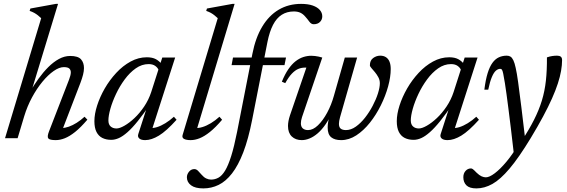

<svg xmlns="http://www.w3.org/2000/svg" viewBox="-20 -730 2994 1014"><path d="M108 -116.5 73 0H6.5L197.5 -634Q188.5 -642.5 180 -649.2Q171.5 -656 161.2 -661.8Q151 -667.5 136.5 -672.5L140.5 -685L275 -709.5H286.5L144.5 -243.5L138 -244.5Q159 -280.5 183.5 -314.5Q208 -348.5 235 -375.5Q262 -402.5 291.2 -418.5Q320.5 -434.5 350.5 -434.5Q392 -434.5 407.8 -416.8Q423.5 -399 423.5 -370.5Q423.5 -354.5 418.5 -335Q413.5 -315.5 405 -293L306 -35.5L307 -54Q323.5 -54 343.5 -61Q363.5 -68 385 -81.5Q406.5 -95 426.5 -113.5L441.5 -98Q406.5 -57 376.8 -33.2Q347 -9.5 322 0.2Q297 10 274.5 10Q242 10 235 0.8Q228 -8.5 239 -36.5L344.5 -309Q348.5 -319.5 351.2 -329.5Q354 -339.5 354 -348Q354 -360.5 346 -368Q338 -375.5 317 -375.5Q293 -375.5 263.5 -355Q234 -334.5 204.2 -298.5Q174.5 -262.5 149.2 -215.8Q124 -169 108 -116.5Z M710.5 -22.5 762.5 -183.5H775.5Q738 -128 708 -90.8Q678 -53.5 653.2 -31.8Q628.5 -10 607.8 -0.8Q587 8.5 567.5 8.5Q540.5 8.5 520.5 -1.5Q500.5 -11.5 489.5 -33.2Q478.5 -55 478.5 -90Q478.5 -127.5 493 -172.8Q507.5 -218 533.2 -262.8Q559 -307.5 593.8 -345Q628.5 -382.5 669.8 -405Q711 -427.5 755.5 -427.5Q784.5 -427.5 803.2 -417.5Q822 -407.5 837.5 -387L817.5 -360Q813.5 -372 800 -381.8Q786.5 -391.5 765 -391.5Q729 -391.5 697 -369Q665 -346.5 638.5 -310.5Q612 -274.5 592.8 -233.8Q573.5 -193 563 -155.8Q552.5 -118.5 552.5 -94Q552.5 -72.5 564.5 -62Q576.5 -51.5 595 -51.5Q611.5 -51.5 637 -66Q662.5 -80.5 690 -106.2Q717.5 -132 741.2 -167.2Q765 -202.5 778.5 -243.5L837 -426H897.5H905L779.5 -35.5L771 -54.5Q787.5 -52 808.8 -58.5Q830 -65 853.2 -79.2Q876.5 -93.5 898.5 -113.5L912.5 -97.5Q858.5 -37.5 819.2 -13.8Q780 10 746.5 10Q725 10 715.2 1Q705.5 -8 710.5 -22.5Z M1130 -634Q1121 -642.5 1112.5 -649.2Q1104 -656 1093.8 -661.8Q1083.5 -667.5 1069 -672.5L1073 -685L1207.5 -709.5H1219L1017.5 -40.5L1011.5 -54.5Q1028 -52.5 1049.2 -59Q1070.5 -65.5 1093.8 -79.5Q1117 -93.5 1139 -113.5L1153 -97.5Q1118 -56.5 1088.5 -33Q1059 -9.5 1034.2 0.2Q1009.5 10 987 10Q963.5 10 951.8 3.5Q940 -3 944.5 -17.5Z M1203 -386 1210.5 -426H1490.5L1482.5 -386ZM1311.5 -96.5Q1291.5 5 1264.8 74.5Q1238 144 1205.2 186Q1172.5 228 1134.5 246.5Q1096.5 265 1054 265Q1010.5 265 988.8 248.5Q967 232 967 206.5Q967 190.5 978.2 176.8Q989.5 163 1006.5 163Q1016.5 163 1025.5 171.8Q1034.5 180.5 1045.5 193.5Q1056.5 206.5 1069.2 212.5Q1082 218.5 1094.5 218.5Q1115.5 218.5 1134 208.2Q1152.5 198 1169 170.8Q1185.5 143.5 1201 94.2Q1216.5 45 1232 -33L1313 -446Q1329.5 -530.5 1364.8 -589.2Q1400 -648 1452 -678.8Q1504 -709.5 1570 -709.5Q1606.5 -709.5 1631.5 -700.8Q1656.5 -692 1669.2 -677.2Q1682 -662.5 1682 -643.5Q1682 -626.5 1670 -614.2Q1658 -602 1636.5 -602Q1623.5 -602 1613.2 -616.2Q1603 -630.5 1591.5 -643Q1580.5 -656 1566.2 -662.8Q1552 -669.5 1532 -669.5Q1495.5 -669.5 1468 -652Q1440.5 -634.5 1422 -598.8Q1403.5 -563 1392.5 -508.5Z M1801 -426H1866L1776 -111.5Q1773 -100.5 1771.5 -91.8Q1770 -83 1770 -76Q1770 -58 1779.5 -50.5Q1789 -43 1807 -43Q1833.5 -43 1859.2 -61.2Q1885 -79.5 1907.8 -108.5Q1930.5 -137.5 1948.2 -171.2Q1966 -205 1976 -236.5Q1986 -268 1986 -290.5Q1986 -307.5 1978 -322.2Q1970 -337 1959.8 -349.2Q1949.5 -361.5 1941.5 -370.5Q1933.5 -379.5 1933.5 -385Q1933.5 -411 1950.8 -423.5Q1968 -436 1988 -436Q2006 -436 2018.5 -427.8Q2031 -419.5 2037.2 -404Q2043.5 -388.5 2043.5 -365.5Q2043.5 -324 2029.8 -273.8Q2016 -223.5 1991.2 -173.5Q1966.5 -123.5 1933.5 -82Q1900.5 -40.5 1861.8 -15.2Q1823 10 1781.5 10Q1747.5 10 1729 -5.2Q1710.5 -20.5 1710.5 -56.5Q1710.5 -69 1712.8 -84.2Q1715 -99.5 1720 -117.5L1728 -147.5H1738Q1721 -105 1700.5 -75Q1680 -45 1658.2 -26.2Q1636.5 -7.5 1615 1.2Q1593.5 10 1574 10Q1541 10 1521 -9.2Q1501 -28.5 1501 -64.5Q1501 -89.5 1511.5 -121L1598 -373Q1596 -373 1594.2 -373Q1592.5 -373 1590.5 -373Q1572.5 -373 1555.5 -366Q1538.5 -359 1521.5 -341.2Q1504.5 -323.5 1486.5 -291L1468.5 -298.5Q1484.5 -338 1502.8 -364.5Q1521 -391 1541 -406.5Q1561 -422 1582 -428.8Q1603 -435.5 1624 -435.5Q1634 -435.5 1643.8 -434.2Q1653.5 -433 1663.2 -431Q1673 -429 1682 -426L1575 -111.5Q1572 -102 1570.5 -94Q1569 -86 1569 -79Q1569 -61 1579 -52Q1589 -43 1607 -43Q1633 -43 1659.2 -68.2Q1685.5 -93.5 1707.8 -134.8Q1730 -176 1743.5 -224.5Z M2307.5 -22.5 2359.5 -183.5H2372.5Q2335 -128 2305 -90.8Q2275 -53.5 2250.2 -31.8Q2225.5 -10 2204.8 -0.8Q2184 8.5 2164.5 8.5Q2137.5 8.5 2117.5 -1.5Q2097.5 -11.5 2086.5 -33.2Q2075.5 -55 2075.5 -90Q2075.5 -127.5 2090 -172.8Q2104.5 -218 2130.2 -262.8Q2156 -307.5 2190.8 -345Q2225.5 -382.5 2266.8 -405Q2308 -427.5 2352.5 -427.5Q2381.5 -427.5 2400.2 -417.5Q2419 -407.5 2434.5 -387L2414.5 -360Q2410.5 -372 2397 -381.8Q2383.5 -391.5 2362 -391.5Q2326 -391.5 2294 -369Q2262 -346.5 2235.5 -310.5Q2209 -274.5 2189.8 -233.8Q2170.5 -193 2160 -155.8Q2149.5 -118.5 2149.5 -94Q2149.5 -72.5 2161.5 -62Q2173.5 -51.5 2192 -51.5Q2208.5 -51.5 2234 -66Q2259.5 -80.5 2287 -106.2Q2314.5 -132 2338.2 -167.2Q2362 -202.5 2375.5 -243.5L2434 -426H2494.5H2502L2376.5 -35.5L2368 -54.5Q2384.5 -52 2405.8 -58.5Q2427 -65 2450.2 -79.2Q2473.5 -93.5 2495.5 -113.5L2509.5 -97.5Q2455.5 -37.5 2416.2 -13.8Q2377 10 2343.5 10Q2322 10 2312.2 1Q2302.5 -8 2307.5 -22.5Z M2558.5 -256.5H2538Q2544.5 -308.5 2555.2 -343.2Q2566 -378 2580.8 -398.2Q2595.5 -418.5 2614.5 -427.2Q2633.5 -436 2656.5 -436Q2668 -436 2676.2 -430.8Q2684.5 -425.5 2691.2 -411.5Q2698 -397.5 2703.5 -371.5Q2709.5 -345.5 2716.5 -295.2Q2723.5 -245 2733.5 -163.8Q2743.5 -82.5 2757.5 37L2694 84.5Q2685 5 2677.8 -54.2Q2670.5 -113.5 2665 -157Q2659.5 -200.5 2655 -233Q2650.5 -265.5 2646.5 -291Q2641 -325.5 2637.5 -341.5Q2634 -357.5 2630.8 -362Q2627.5 -366.5 2622 -366.5Q2610.5 -366.5 2599.2 -357Q2588 -347.5 2577.8 -323.5Q2567.5 -299.5 2558.5 -256.5ZM2717 34.5 2733.5 16.5Q2774 -45 2800.2 -97Q2826.5 -149 2841.8 -199Q2857 -249 2863 -304Q2869 -359 2868.5 -427Q2884.5 -432.5 2897.2 -434.2Q2910 -436 2922 -436Q2935 -436 2941.8 -430.5Q2948.5 -425 2948.5 -412.5Q2948.5 -386.5 2943.2 -356Q2938 -325.5 2926.2 -289.2Q2914.5 -253 2895.2 -209.8Q2876 -166.5 2848.2 -114.8Q2820.5 -63 2783 -1Q2720.5 102 2671.5 160Q2622.5 218 2580.5 241.5Q2538.5 265 2496 265Q2459.5 265 2443.2 248.8Q2427 232.5 2427 206Q2427 185.5 2438.8 172.5Q2450.5 159.5 2467.5 159.5Q2472 159.5 2477.5 163.5Q2483 167.5 2497 182Q2511.5 196 2523.2 201.2Q2535 206.5 2546 206.5Q2564.5 206.5 2593 185Q2621.5 163.5 2654 124.8Q2686.5 86 2717 34.5Z"/></svg>

Font: Newsreader 16pt
Style: Italic
Weight: 400
Italic angle: -17°
Designer: Hugues Gentile
Foundry: Production Type
Version: Version 1.003